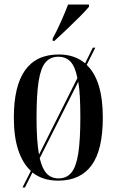

<svg xmlns="http://www.w3.org/2000/svg" viewBox="-20 -786 514 846"><path d="M212 -616Q232 -653 249.5 -692.5Q267 -732 280 -766H372V-756Q358 -739 330.5 -711.5Q303 -684 273 -655.5Q243 -627 220 -606H212ZM116 -33Q80 -66 60.5 -124.5Q41 -183 41 -268Q41 -546 239 -546Q309 -546 355 -507L389 -576H400L362 -500Q433 -433 433 -268Q433 -125 383.5 -57.5Q334 10 236 10Q168 10 123 -26L90 40H79ZM321 -442Q311 -493 290.5 -514.5Q270 -536 237 -536Q201 -536 180 -510.5Q159 -485 150 -426.5Q141 -368 141 -268Q141 -163 152 -105ZM238 0Q274 0 295 -26Q316 -52 325 -111Q334 -170 334 -268Q334 -318 332 -357Q330 -396 325 -426L155 -89Q166 -42 186 -21Q206 0 238 0Z"/></svg>

Font: Noto Serif Display ExtraCondensed Medium
Style: Regular
Weight: 500
Width: 2
Designer: Monotype Design Team
Foundry: Monotype Imaging Inc.
Version: Version 2.009